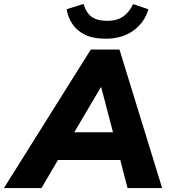

<svg xmlns="http://www.w3.org/2000/svg" viewBox="-80 -957 863 977"><path d="M-60 0 382 -705H528L745 0H569L532 -143H215L131 0ZM433 -513 298 -284H495L435 -513ZM458 -760Q394 -760 353 -780Q312 -800 289 -834Q266 -868 259 -910L345 -937Q359 -891 387 -871Q415 -851 465 -851Q516 -851 547.5 -873.5Q579 -896 597 -936L675 -910Q656 -843 599 -801.5Q542 -760 458 -760Z"/></svg>

Font: Nunito Sans Black
Style: Italic
Weight: 900
Italic angle: -9°
Designer: Vernon Adams
Foundry: Vernon Adams
Version: Version 3.006; ttfautohint (v1.8.3)